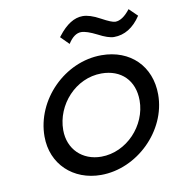

<svg xmlns="http://www.w3.org/2000/svg" viewBox="-79 -751 765 835"><g transform="rotate(-10 303.5 -333.0)"><path d="M377.9 -419.9C464.8 -419.9 521.5 -364.3 521.5 -275.4C521.5 -165 427.7 -63.5 315.4 -63.5C232.4 -63.5 171.9 -121.1 171.9 -206.1C171.9 -317.4 263.7 -419.9 377.9 -419.9ZM391.6 -498C229.5 -498 86.9 -354.5 86.9 -192.4C86.9 -70.3 177.7 14.6 300.8 14.6C460 14.6 605.5 -127 605.5 -287.1C605.5 -412.1 519.5 -498 391.6 -498ZM264.6 -570.3C282.2 -598.6 301.8 -612.3 322.3 -612.3C338.9 -612.3 361.3 -604.5 390.6 -589.8C419.9 -574.2 443.4 -566.4 460 -566.4C506.8 -566.4 546.9 -590.8 579.1 -639.6L543 -674.8C520.5 -645.5 498 -630.9 477.5 -630.9C466.8 -630.9 447.3 -638.7 417 -655.3C386.7 -671.9 361.3 -679.7 340.8 -679.7C303.7 -679.7 267.6 -657.2 232.4 -611.3L228.5 -606.4Z"/></g></svg>

Font: Sen-gleads
Style: Italic
Weight: 400
Designer: Kosal Sen, Philatype
Foundry: Philatype
Version: Version 1.004; ttfautohint (v1.8.3)